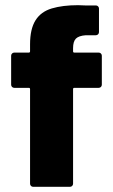

<svg xmlns="http://www.w3.org/2000/svg" viewBox="-20 -721 438 741"><path d="M361 -518Q366 -518 369.5 -514.5Q373 -511 373 -506V-394Q373 -389 369.5 -385.5Q366 -382 361 -382H267Q262 -382 262 -377V-12Q262 -7 258.5 -3.5Q255 0 250 0H108Q103 0 99.5 -3.5Q96 -7 96 -12V-377Q96 -382 91 -382H35Q30 -382 26.5 -385.5Q23 -389 23 -394V-506Q23 -511 26.5 -514.5Q30 -518 35 -518H91Q96 -518 96 -523V-550Q96 -609 117 -642.5Q138 -676 180 -688.5Q222 -701 281 -701Q295 -701 309 -700H350Q355 -700 358.5 -696.5Q362 -693 362 -688V-597Q362 -592 358.5 -588.5Q355 -585 350 -585H311Q284 -583 273 -572Q262 -561 262 -535V-523Q262 -518 267 -518Z"/></svg>

Font: LinhAnh ExtBd
Style: Regular
Weight: 800
Designer: Jeremy Tribby
Foundry: Tribby Type
Version: Version 1.408